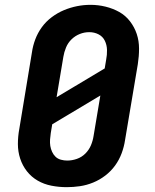

<svg xmlns="http://www.w3.org/2000/svg" viewBox="-20 -766 640 794"><path d="M256 8Q224 8 193 2Q162 -4 136 -19Q110 -34 91.5 -57.5Q73 -81 63.5 -110Q54 -139 54 -170.5Q54 -202 60 -234L112 -549Q116 -577 126 -603.5Q136 -630 153 -653.5Q170 -677 194 -695Q218 -713 244.5 -724Q271 -735 298.5 -740.5Q326 -746 354 -746Q386 -746 416.5 -738.5Q447 -731 473 -716.5Q499 -702 517.5 -678Q536 -654 545.5 -625.5Q555 -597 555 -565Q555 -533 550 -501L497 -186Q493 -159 483 -132Q473 -105 456 -81.5Q439 -58 415.5 -40Q392 -22 365 -11Q338 0 310.5 4Q283 8 256 8ZM214 -364 413 -483 419 -519Q423 -539 422.5 -559.5Q422 -580 413.5 -597.5Q405 -615 387.5 -624Q370 -633 349 -633Q329 -633 310 -625.5Q291 -618 276 -603.5Q261 -589 253 -569.5Q245 -550 242 -531ZM258 -102Q278 -102 298 -109Q318 -116 333 -131Q348 -146 356 -165Q364 -184 367 -204L395 -371L196 -252L190 -216Q188 -203 187 -189Q186 -175 188 -162.5Q190 -150 195.5 -138Q201 -126 210 -117.5Q219 -109 232 -105.5Q245 -102 258 -102Z"/></svg>

Font: Iosevka Slab XBdEx
Style: Italic
Weight: 800
Width: 7
Italic angle: -9°
Monospace: yes
Designer: Belleve Invis
Foundry: Belleve Invis
Version: Version 11.1.1; ttfautohint (v1.8.3)